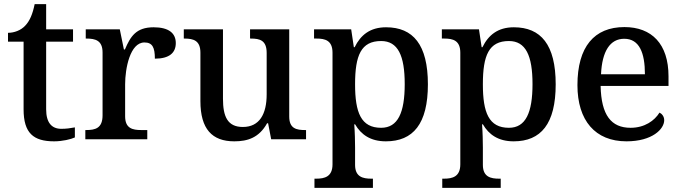

<svg xmlns="http://www.w3.org/2000/svg" viewBox="-20 -679 3327 936"><path d="M244 10C284 10 326 0 345 -9V-58C324 -54 303 -51 279 -51C232 -51 205 -81 205 -146V-476H336V-536H205V-659H149C139 -610 125 -577 103 -554C82 -531 49 -519 19 -519V-476H95V-146C95 -30 143 10 244 10Z M396 0H698V-45H669C626 -45 590 -53 590 -112V-268C590 -345 614 -472 684 -472C723 -472 735 -448 735 -393C806 -393 837 -422 837 -469C837 -517 803 -546 729 -546C643 -546 616 -501 589 -438H584L564 -536H398V-491H401C445 -491 480 -482 480 -423V-117C480 -54 445 -45 400 -45H396Z M1122 10C1188 10 1243 -8 1282 -78H1287L1302 0H1472V-45H1468C1425 -45 1390 -52 1390 -111V-536H1199V-491H1203C1246 -491 1280 -483 1280 -421V-219C1280 -123 1245 -60 1164 -60C1089 -60 1067 -111 1067 -198V-536H876V-491H879C924 -491 957 -481 957 -422V-186C957 -50 1014 10 1122 10Z M1513 237H1798V192H1790C1750 192 1711 184 1711 125V40C1711 13 1710 -34 1707 -73H1711C1740 -23 1786 10 1861 10C1994 10 2066 -75 2066 -268C2066 -461 1994 -546 1862 -546C1784 -546 1738 -508 1709 -449H1705L1692 -536H1511V-491H1523C1565 -491 1601 -482 1601 -422V122C1601 183 1562 192 1522 192H1513ZM1838 -56C1740 -56 1711 -130 1711 -268C1711 -409 1740 -479 1838 -479C1920 -479 1953 -408 1953 -269C1953 -130 1920 -56 1838 -56Z M2136 237H2421V192H2413C2373 192 2334 184 2334 125V40C2334 13 2333 -34 2330 -73H2334C2363 -23 2409 10 2484 10C2617 10 2689 -75 2689 -268C2689 -461 2617 -546 2485 -546C2407 -546 2361 -508 2332 -449H2328L2315 -536H2134V-491H2146C2188 -491 2224 -482 2224 -422V122C2224 183 2185 192 2145 192H2136ZM2461 -56C2363 -56 2334 -130 2334 -268C2334 -409 2363 -479 2461 -479C2543 -479 2576 -408 2576 -269C2576 -130 2543 -56 2461 -56Z M3034 10C3160 10 3218 -50 3218 -93C3218 -112 3206 -125 3195 -130C3171 -91 3123 -56 3054 -56C2960 -56 2911 -117 2908 -260H3239V-307C3239 -465 3157 -547 3024 -547C2877 -547 2795 -451 2795 -264C2795 -91 2882 10 3034 10ZM3124 -317H2910C2915 -429 2954 -490 3023 -490C3097 -490 3124 -421 3124 -317Z"/></svg>

Font: Noto Serif Georgian Medium
Style: Regular
Weight: 500
Designer: Monotype Design Team, Akaki Razmadze
Foundry: Google LLC
Version: Version 2.003